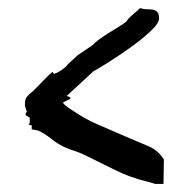

<svg xmlns="http://www.w3.org/2000/svg" viewBox="-20 -473 465 478"><path d="M59 -161Q57 -161 54 -162Q51 -163 51 -164Q54 -164 54 -169V-180L44 -186V-191L47 -195Q45 -199 43.5 -204.5Q42 -210 42 -212Q42 -226 46.5 -231.5Q51 -237 62 -246Q65 -249 72 -256Q79 -263 86.5 -271Q94 -279 101 -285.5Q108 -292 111 -294L114 -289Q122 -291 133 -298.5Q144 -306 149 -313L174 -336L211 -361Q216 -367 227 -375Q238 -383 250 -390.5Q262 -398 273.5 -405Q285 -412 293 -418L296 -421Q297 -424 301 -428Q305 -432 310.5 -436.5Q316 -441 321 -445.5Q326 -450 329 -453Q337 -450 345.5 -450Q354 -450 360.5 -449Q367 -448 371.5 -443.5Q376 -439 376 -427Q376 -415 354.5 -395Q333 -375 305 -355Q277 -335 250 -318Q223 -301 212 -295L146 -234L152 -232Q153 -231 155 -231V-227L137 -218Q137 -215 144 -209.5Q151 -204 160.5 -198Q170 -192 179.5 -186Q189 -180 195 -177Q203 -172 225 -162.5Q247 -153 272 -142Q297 -131 320 -121.5Q343 -112 352 -108Q375 -97 388 -76L387 -15H368Q366 -15 357 -18Q348 -21 346 -21Q304 -31 266 -50Q228 -69 189 -88Q176 -94 163.5 -98Q151 -102 140 -107Q123 -115 107.5 -127.5Q92 -140 75 -148L59 -151Z"/></svg>

Font: East Sea Dokdo
Style: Regular
Weight: 400
Designer: YoonDesign Inc.
Foundry: YoonDesign Inc.
Version: Version 1.00